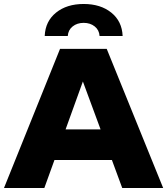

<svg xmlns="http://www.w3.org/2000/svg" viewBox="-51 -946 841 966"><path d="M251 -700H486L770 0H564L512 -141H223L172 0H-31ZM455 -295 366 -536 279 -295ZM370 -926Q455 -926 509 -882.5Q563 -839 566 -765H450Q448 -795 425.5 -813Q403 -831 370 -831Q337 -831 314.5 -813Q292 -795 290 -765H174Q177 -839 231 -882.5Q285 -926 370 -926Z"/></svg>

Font: Chess Sans ExtraBold
Style: Regular
Weight: 800
Designer: Wolf Bōese
Foundry: Wolf Bōese
Version: Version 7.223